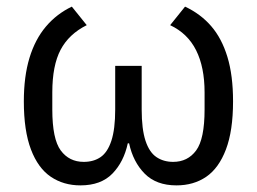

<svg xmlns="http://www.w3.org/2000/svg" viewBox="-20 -548 776 580"><path d="M408 -349V-217Q408 -158 419.5 -123Q431 -88 452.5 -73.5Q474 -59 503 -59Q547 -59 572.5 -93.5Q598 -128 598 -217V-269Q598 -345 572.5 -396Q547 -447 494 -472L539 -528Q586 -506 618 -469Q650 -432 667 -376Q684 -320 684 -242Q684 -153 662.5 -96.5Q641 -40 603 -14Q565 12 513 12Q452 12 417 -23.5Q382 -59 370 -115H366Q354 -59 319.5 -23.5Q285 12 223 12Q172 12 133.5 -14Q95 -40 73.5 -96.5Q52 -153 52 -242Q52 -317 69 -373Q86 -429 118.5 -467.5Q151 -506 197 -528L242 -472Q188 -445 163 -397.5Q138 -350 138 -269V-217Q138 -128 163.5 -93.5Q189 -59 233 -59Q263 -59 284 -73.5Q305 -88 316.5 -123Q328 -158 328 -217V-349Z"/></svg>

Font: IBM Plex Sans Var
Style: Regular
Weight: 400
Designer: Mike Abbink, Paul van der Laan, Pieter van Rosmalen
Foundry: Bold Monday
Version: Version 3.000